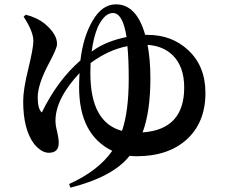

<svg xmlns="http://www.w3.org/2000/svg" viewBox="-20 -795 1040 886"><path d="M830 -391Q830 -487 778 -539Q734 -583 661 -588Q674 -518 674 -434Q674 -280 638 -184Q830 -197 830 -391ZM543 -191Q574 -281 574 -432Q574 -522 568 -582Q480 -565 398 -504Q397 -489 397 -457Q397 -230 543 -191ZM413 -564Q474 -606 564 -624Q547 -735 501 -735Q463 -735 432 -672Q411 -622 403 -557ZM662 -634Q772 -634 847 -565Q928 -491 928 -366Q928 -229 840 -150Q755 -74 610 -74Q598 -74 578 -76Q502 21 305 71L299 54Q433 -6 498 -99Q345 -173 345 -393Q345 -416 347 -458Q236 -339 236 -238Q236 -216 244 -186Q251 -156 251 -135Q251 -90 205 -90Q172 -90 138 -130Q87 -197 87 -328Q87 -383 111 -479Q134 -574 134 -606Q134 -649 89 -718L99 -727Q151 -714 186 -686Q245 -636 243 -591Q244 -574 207 -505Q154 -406 154 -346Q154 -292 173 -276Q245 -424 351 -516Q364 -625 406 -697Q450 -775 515 -775Q610 -775 650 -634Z"/></svg>

Font: Source Han Serif JP
Style: Bold
Weight: 700
Designer: Ryoko NISHIZUKA  (kana & ideographs); Frank Grießhammer (Latin, Greek & Cyrillic); Wenlong ZHANG  (bopomofo); Sandoll Co
Foundry: Adobe Systems Incorporated
Version: Version 1.000;PS 1;hotconv 16.6.53;makeotf.lib2.5.65590